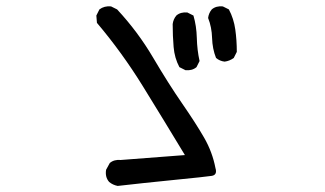

<svg xmlns="http://www.w3.org/2000/svg" viewBox="-20 -702 1040 614"><path d="M356.4 -107.4Q340.8 -110.4 329.1 -120.1Q315.4 -135.7 319.3 -159.2L331.1 -180.7Q344.7 -192.4 366.2 -190.4L571.3 -206.1Q502.9 -319.3 436.5 -426.8Q370.1 -534.2 290 -628.9L288.1 -652.3L297.9 -671.9Q313.5 -683.6 335 -681.6L354.5 -671.9Q420.9 -600.6 469.7 -517.6Q518.6 -434.6 562.5 -371.1Q606.4 -307.6 632.8 -261.7Q659.2 -215.8 668.9 -165Q675.8 -142.6 657.2 -139.6Q638.7 -136.7 535.6 -126.5Q432.6 -116.2 356.4 -107.4ZM573.2 -477.5 553.7 -487.3Q538.1 -516.6 535.2 -551.8Q532.2 -586.9 532.2 -625Q534.2 -640.6 543.9 -652.3Q557.6 -664.1 579.1 -662.1L598.6 -652.3Q608.4 -619.1 609.4 -580.6Q610.4 -542 618.2 -506.8L608.4 -487.3Q594.7 -475.6 573.2 -477.5ZM698.2 -504.9Q682.6 -506.8 670.9 -516.6Q659.2 -545.9 658.2 -580.6Q657.2 -615.2 645.5 -644.5Q647.5 -660.2 657.2 -671.9Q670.9 -683.6 692.4 -681.6L711.9 -671.9Q727.5 -642.6 732.4 -607.9Q737.3 -573.2 737.3 -536.1L727.5 -516.6Q713.9 -506.8 698.2 -504.9Z"/></svg>

Font: NaikaiFont
Style: Regular
Weight: 400
Version: Version 1.67